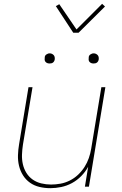

<svg xmlns="http://www.w3.org/2000/svg" viewBox="-20 -976 640 1004"><path d="M243 8Q214 8 186.5 1.5Q159 -5 137 -20.5Q115 -36 100.5 -59Q86 -82 79.5 -109Q73 -136 74 -165Q75 -194 80 -223L129 -520H150L100 -220Q96 -194 95 -168Q94 -142 99.5 -117.5Q105 -93 118 -72Q131 -51 151 -37Q171 -23 196 -17Q221 -11 247 -11Q271 -11 296 -15.5Q321 -20 345 -32Q369 -44 388.5 -62.5Q408 -81 422 -103Q436 -125 444.5 -149.5Q453 -174 457 -199L510 -520H531L445 0H424L441 -104Q427 -78 405 -55.5Q383 -33 356 -18.5Q329 -4 300 2Q271 8 243 8ZM469 -644Q463 -644 457.5 -646Q452 -648 448 -652.5Q444 -657 443.5 -663.5Q443 -670 444 -676Q444 -681 446.5 -685Q449 -689 453 -691.5Q457 -694 461 -695.5Q465 -697 470 -697Q476 -697 481.5 -694.5Q487 -692 491 -687.5Q495 -683 496 -676.5Q497 -670 496 -664Q495 -659 492.5 -655Q490 -651 486.5 -648.5Q483 -646 478.5 -645Q474 -644 469 -644ZM239 -644Q233 -644 227.5 -646Q222 -648 218 -652.5Q214 -657 213.5 -663.5Q213 -670 214 -676Q214 -681 216.5 -685Q219 -689 223 -691.5Q227 -694 231 -695.5Q235 -697 240 -697Q246 -697 251.5 -694.5Q257 -692 261 -687.5Q265 -683 266 -676.5Q267 -670 266 -664Q265 -659 262.5 -655Q260 -651 256.5 -648.5Q253 -646 248.5 -645Q244 -644 239 -644ZM363 -805 272 -944 290 -954 380 -822 514 -956 529 -942 391 -805Z"/></svg>

Font: Iosevka Aile Thin Oblique
Style: Regular
Weight: 100
Italic angle: -9°
Designer: Belleve Invis
Foundry: Belleve Invis
Version: Version 31.1.0; ttfautohint (v1.8.4)